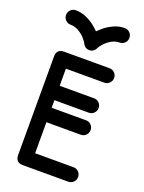

<svg xmlns="http://www.w3.org/2000/svg" viewBox="-165 -971 788 1048"><g transform="rotate(20 229.5 -447.0)"><path d="M368.8 -84Q386.2 -84 398.5 -71.8Q410.8 -59.5 410.8 -42Q410.8 -24.5 398.5 -12.2Q386.2 0 368.8 0H105.5Q62 0 62 -43.5V-615.5Q62 -659 105.5 -659H368.8Q386.2 -659 398.5 -646.8Q410.8 -634.5 410.8 -617.2Q410.8 -600.5 398.5 -587.9Q386.2 -575.2 368.8 -575.2H145.8V-84ZM345.5 -348.2Q362.8 -348.2 375 -336Q387.2 -323.8 387.2 -306.2Q387.2 -288.8 375 -276.5Q362.8 -264.2 345.5 -264.2H104Q86.5 -264.2 74.2 -276.5Q62 -288.8 62 -306.2Q62 -323.8 74.2 -336Q86.5 -348.2 104 -348.2ZM345.5 -476Q362.8 -476 375 -463.9Q387.2 -451.8 387.2 -434.2Q387.2 -416.8 375 -404.5Q362.8 -392.2 345.5 -392.2H104Q86.5 -392.2 74.2 -404.5Q62 -416.8 62 -434.2Q62 -451.8 74.2 -463.9Q86.5 -476 104 -476ZM193.8 -737Q186.2 -752.8 170.1 -769.5Q154 -786.2 132.5 -797.9Q111 -809.5 88.2 -809.5Q70.8 -809.5 58.5 -821.8Q46.2 -834 46.2 -851.5Q46.2 -869 58.5 -881.2Q70.8 -893.5 88.2 -893.5Q120.5 -893.5 150.5 -880Q180.5 -866.5 204.9 -846.4Q229.2 -826.2 244.8 -806.2H215.8Q231.8 -826.2 255.9 -846.4Q280 -866.5 310 -880Q340 -893.5 372.2 -893.5Q389.8 -893.5 402 -881.2Q414.2 -869 414.2 -851.5Q414.2 -834 402 -821.8Q389.8 -809.5 372.2 -809.5Q349.5 -809.5 328.2 -797.9Q307 -786.2 290.9 -769.5Q274.8 -752.8 267.5 -737Q262.8 -726.8 253.2 -720.4Q243.8 -714 230.2 -714Q217.5 -714 208 -720.4Q198.5 -726.8 193.8 -737Z"/></g></svg>

Font: Libertine-Super Thin
Style: Regular
Weight: 100
Designer: Bastien Sozeau
Foundry: NBR — Bastien Sozeau
Version: Version 2.003;gftools[0.9.33]